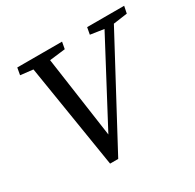

<svg xmlns="http://www.w3.org/2000/svg" viewBox="-139 -764 934 921"><g transform="rotate(-30 328.0 -303.0)"><path d="M57 -575 64 -614H312L305 -576L189 -562H170ZM219 8 119 -614H211L287 -80H262L545 -614H597L264 8ZM444 -576 451 -614H656L648 -575L554 -562H537Z"/></g></svg>

Font: Lisu Bosa
Style: Italic
Weight: 400
Italic angle: -19°
Designer: David Morse, Annie Olsen, Victor Gaultney, Frank Grießhammer (Latin)
Foundry: SIL International
Version: Version 2.000